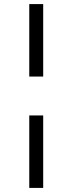

<svg xmlns="http://www.w3.org/2000/svg" viewBox="-20 -780 354 938"><path d="M123 -406V-760H191V-406ZM123 138V-216H191V138Z"/></svg>

Font: IBM Plex Sans Arabic
Style: Regular
Weight: 400
Designer: Mike Abbink, Paul van der Laan, Pieter van Rosmalen, Wael Morcos, Khajak Apelian
Foundry: Bold Monday
Version: Version 1.1